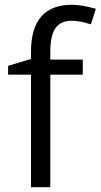

<svg xmlns="http://www.w3.org/2000/svg" viewBox="-20 -785 422 805"><path d="M191 -535V-570Q191 -637 213 -667.5Q235 -698 281 -698Q315 -698 361 -683L382 -748Q323 -765 282 -765Q110 -765 110 -568V-538L14 -509V-472H110V0H191V-472H327V-535Z"/></svg>

Font: OpenSansMMV
Style: Regular
Weight: 400
Designer: Steve Matteson
Foundry: Ascender Corporation
Version: Version 4.000